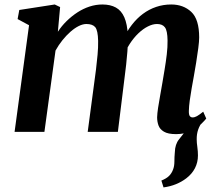

<svg xmlns="http://www.w3.org/2000/svg" viewBox="-20 -588 976 856"><path d="M709 247.5 699.5 217Q722 208 733.8 196.2Q745.5 184.5 751.5 168Q757.5 152.5 757.5 132.5Q757.5 112.5 759.5 90.5Q760.5 55 778.2 33.2Q796 11.5 809.5 -6.5L885.5 -49Q870.5 -30.5 863.5 -10.2Q856.5 10 857 34Q857 48 859.8 67.5Q862.5 87 862.5 105Q862.5 136 849.2 161.8Q836 187.5 810.5 207Q789.5 223 764.2 233.2Q739 243.5 709 247.5ZM248 -556.5 238 -446.5Q254.5 -472 277 -494Q299.5 -516 325.2 -532.8Q351 -549.5 379.2 -558.8Q407.5 -568 436.5 -568Q472 -568 496.5 -554.5Q521 -541 534.2 -511Q547.5 -481 550 -430.5Q550 -423.5 550 -415.8Q550 -408 549.5 -400Q549 -392 548 -383.5L529 -412Q545.5 -448.5 567.8 -477.2Q590 -506 617.2 -526.2Q644.5 -546.5 676.2 -557.2Q708 -568 743.5 -568Q797.5 -568 832.8 -535Q868 -502 868 -421Q868 -404 864 -373.2Q860 -342.5 854.5 -308.5Q849 -274.5 844 -247Q839.5 -222 834.5 -194.2Q829.5 -166.5 826 -140.2Q822.5 -114 822 -94Q821.5 -76.5 826.2 -70.5Q831 -64.5 838.5 -64.5Q848 -64.5 858.2 -70.2Q868.5 -76 886 -90L899.5 -59.5Q894 -52 877.2 -35.5Q860.5 -19 832.2 -4.5Q804 10 765 10Q729 10 710.8 -1Q692.5 -12 686.5 -29Q680.5 -46 680.5 -65Q681 -82 684.8 -107.5Q688.5 -133 694 -162Q699.5 -191 704 -219Q708.5 -246 714 -278.8Q719.5 -311.5 723.5 -345Q727.5 -378.5 727 -407.5Q726.5 -451.5 715.2 -466.2Q704 -481 680 -481Q661 -481 639.5 -470.2Q618 -459.5 597 -439.5Q576 -419.5 558.2 -392Q540.5 -364.5 528.5 -331.5L550.5 -408Q550 -385 547.8 -356.8Q545.5 -328.5 542.5 -300.2Q539.5 -272 536 -247L505.5 0H371L400 -218Q404 -245.5 408 -278.2Q412 -311 415 -344Q418 -377 417.5 -405.5Q416.5 -453 404.5 -467Q392.5 -481 365 -481Q349.5 -481 331.2 -472Q313 -463 294.2 -446.5Q275.5 -430 258.2 -408.5Q241 -387 227.5 -362.5L178 0H45L109.5 -475.5L58.5 -503L66 -543.5L224 -568Z"/></svg>

Font: Merriweather
Style: Bold Italic
Weight: 700
Italic angle: -7.8°
Version: Version 2.101